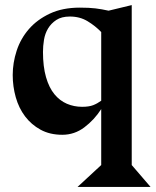

<svg xmlns="http://www.w3.org/2000/svg" viewBox="-20 -520 612 755"><path d="M378 129V-91Q351 -49 312 -19.5Q273 10 225 10Q176 10 139.5 -10Q103 -30 78.5 -62.5Q54 -95 42 -137.5Q30 -180 30 -225Q30 -273 45.5 -320.5Q61 -368 93.5 -405.5Q126 -443 176 -466.5Q226 -490 294 -490Q331 -490 355.5 -487Q380 -484 407 -478L498 -500V129L572 215H285ZM378 -394Q355 -418 324.5 -436.5Q294 -455 255 -455Q222 -455 201.5 -441.5Q181 -428 169 -408Q157 -388 153 -363.5Q149 -339 149 -316Q149 -258 161 -216.5Q173 -175 194 -149.5Q215 -124 243 -112Q271 -100 303 -100Q330 -100 346.5 -106.5Q363 -113 378 -124Z"/></svg>

Font: Bluu Next Cyrillic
Style: Bold
Weight: 700
Designer: Igor Stepanchenko
Foundry: Igor Stepanchenko
Version: Version 1.000